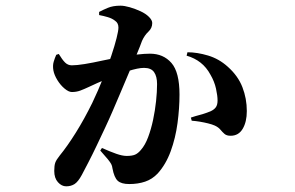

<svg xmlns="http://www.w3.org/2000/svg" viewBox="-20 -607 1040 676"><path d="M213 49Q197 49 184 34.5Q171 20 171 -5Q171 -24 174.5 -34Q178 -44 190 -59Q217 -92 247 -140Q277 -188 305 -245Q326 -289 343 -332Q360 -375 372 -411Q384 -447 390.5 -473Q397 -499 397 -510Q397 -518 394 -524Q391 -530 385 -534Q375 -542 360 -546.5Q345 -551 329 -554V-565Q342 -572 360 -579.5Q378 -587 404 -587Q418 -587 437 -581.5Q456 -576 474.5 -567.5Q493 -559 504.5 -547.5Q516 -536 516 -526Q516 -508 502.5 -495.5Q489 -483 480 -463Q474 -446 461.5 -416Q449 -386 433.5 -350Q418 -314 403.5 -279Q389 -244 377 -217Q365 -189 350 -157Q335 -125 320 -93.5Q305 -62 291 -35Q277 -8 268 9Q255 33 242.5 41Q230 49 213 49ZM435 41Q407 41 394.5 29.5Q382 18 376 -14Q375 -23 371.5 -29.5Q368 -36 359.5 -46.5Q351 -57 333 -77L339 -86Q368 -73 389.5 -65.5Q411 -58 426 -58Q445 -58 455.5 -62.5Q466 -67 476 -79Q491 -96 501.5 -124Q512 -152 519 -185Q526 -218 529.5 -251Q533 -284 533 -311Q533 -338 522.5 -353Q512 -368 487 -368Q466 -368 430.5 -356.5Q395 -345 357.5 -329.5Q320 -314 293 -301Q276 -293 262.5 -288Q249 -283 233 -283Q222 -283 207.5 -295Q193 -307 182 -325Q171 -343 168 -359Q165 -376 169 -389.5Q173 -403 178 -414L187 -417Q199 -397 209 -387Q219 -377 233 -377Q250 -377 278 -381.5Q306 -386 342 -394Q378 -402 417 -408Q437 -412 463 -415Q489 -418 508 -418Q555 -418 583.5 -385.5Q612 -353 612 -274Q612 -226 605 -173.5Q598 -121 581 -74.5Q564 -28 535 4Q516 24 491 32.5Q466 41 435 41ZM792 -129Q778 -129 770.5 -135.5Q763 -142 756 -150.5Q749 -159 736 -165Q727 -169 713 -172.5Q699 -176 684 -178.5Q669 -181 655 -182L652 -193Q670 -199 682 -202Q694 -205 703.5 -208.5Q713 -212 721 -215Q734 -221 740 -229.5Q746 -238 746 -253Q746 -270 740.5 -295Q735 -320 721 -344Q707 -370 686 -386.5Q665 -403 637 -411L640 -423Q674 -423 712.5 -411.5Q751 -400 782 -372Q818 -340 833.5 -300Q849 -260 849 -216Q849 -178 834.5 -153.5Q820 -129 792 -129Z"/></svg>

Font: Noto Serif JP ExtraLight
Style: Bold
Weight: 700
Version: Version 2.003-H1;hotconv 1.1.1;makeotfexe 2.6.0